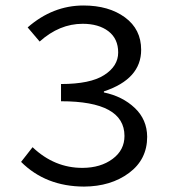

<svg xmlns="http://www.w3.org/2000/svg" viewBox="-20 -670 640 702"><path d="M435.1 -172.9Q435.1 -299.8 203.1 -299.8V-362.8Q310.1 -362.8 360.8 -395.5Q412.1 -428.2 412.1 -478Q412.1 -528.3 376.5 -555.7Q340.8 -583 282.2 -583Q197.3 -583 125 -518.1L81.1 -569.8Q172.9 -649.9 285.2 -649.9Q377.9 -649.9 437 -606.4Q496.1 -563 496.1 -487.8Q496.1 -380.9 359.9 -335.9V-332Q427.7 -317.9 472.7 -275.4Q517.6 -232.9 518.1 -169.9Q518.1 -86.9 451.7 -37.6Q385.3 11.7 287.1 12.2Q147 11.7 57.1 -78.1L99.1 -131.8Q179.2 -55.7 282.2 -56.2Q348.1 -56.6 391.6 -88.9Q435.1 -121.1 435.1 -172.9Z"/></svg>

Font: SourceCodePro-Regular
Style: Regular
Weight: 400
Monospace: yes
Designer: Paul D. Hunt
Foundry: Adobe Systems Incorporated
Version: Version 1.009;PS 1.000;hotconv 1.0.70;makeotf.lib2.5.5900